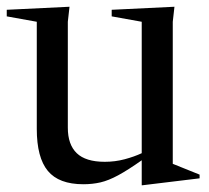

<svg xmlns="http://www.w3.org/2000/svg" viewBox="-24 -536 620 569"><path d="M177 -157.5Q177 -107.5 203.5 -82Q230 -56.5 286.5 -56.5Q317 -56.5 345.2 -64Q373.5 -71.5 396 -82V-471.5L307 -487.5V-507L493 -516L488 -471.5V-50.5L567.5 -18.5V-7.5L398.5 13H396V-61Q355 -32 326.2 -16.5Q297.5 -1 273.8 4.5Q250 10 223 10Q150.5 10 117.8 -29.5Q85 -69 85 -154V-471.5L-4 -487.5V-507L182 -516L177 -471.5Z"/></svg>

Font: Newsreader Display
Style: Regular
Weight: 400
Designer: Hugues Gentile
Foundry: Production Type
Version: Version 1.001